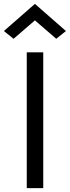

<svg xmlns="http://www.w3.org/2000/svg" viewBox="-58 -970 360 990"><path d="M12 -770 -38 -810 122 -950 282 -810 232 -770 122 -865ZM165 -700V0H80V-700Z"/></svg>

Font: Venryn Sans
Style: Regular
Weight: 400
Designer: Owen Earl, indestructible type* (font) & Cristiano Sobral (main changes)
Version: Version 3.600; ttfautohint (v1.8.3)